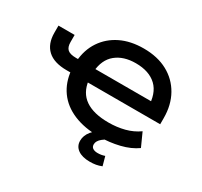

<svg xmlns="http://www.w3.org/2000/svg" viewBox="-182 -960 1482 1410"><g transform="rotate(30 559.0 -255.5)"><path d="M696 10Q572 10 480.5 -28.5Q389 -67 337 -139.5Q285 -212 276 -312L302 -293H247Q139 -293 85 -343Q31 -393 31 -487V-547H168V-487Q168 -444 189 -425Q210 -406 261 -406H296L276 -386Q283 -486 332.5 -560Q382 -634 465 -674.5Q548 -715 659 -715Q776 -715 861 -669Q946 -623 993 -539.5Q1040 -456 1040 -345V-293H406L424 -310Q436 -211 506.5 -162.5Q577 -114 704 -114Q775 -114 838.5 -130.5Q902 -147 954 -184L1005 -71Q948 -30 866 -10Q784 10 696 10ZM662 -592Q559 -592 495 -540Q431 -488 423 -383L406 -406H932L901 -352Q901 -473 838.5 -532.5Q776 -592 662 -592ZM729 204Q664 204 627.5 177.5Q591 151 591 105Q591 61 622.5 22Q654 -17 710 -42L758 0Q739 10 723.5 22.5Q708 35 699.5 49Q691 63 691 78Q691 100 706.5 110Q722 120 747 120Q763 120 777.5 117.5Q792 115 807 110L828 186Q803 196 780 200Q757 204 729 204Z"/></g></svg>

Font: Nunito Sans 7pt SemiExpanded
Style: Bold
Weight: 700
Width: 6
Designer: Vernon Adams
Foundry: Vernon Adams
Version: Version 3.101;gftools[0.9.27]